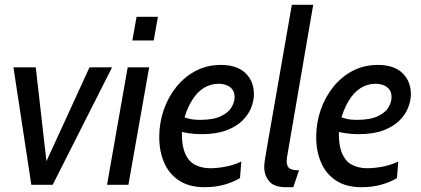

<svg xmlns="http://www.w3.org/2000/svg" viewBox="-20 -770 1754 800"><path d="M110.5 0 36 -489.5H129L178.5 -54L155 -58L353 -489.5H447L199.5 0Z M426 0 512 -489.5H601.5L515 0ZM531.5 -601.5 549 -700H638L620.5 -601.5Z M731.5 -287.5Q751 -279.5 769.2 -275Q787.5 -270.5 812 -270.5Q868.5 -270.5 900.2 -285.8Q932 -301 944.8 -323Q957.5 -345 957.5 -365Q957.5 -385 948.2 -397.2Q939 -409.5 923.5 -415.2Q908 -421 891 -421Q858.5 -421 830 -404Q801.5 -387 778.8 -350Q756 -313 741 -253L739.5 -251.5Q734 -179 748.2 -139.2Q762.5 -99.5 791 -84.2Q819.5 -69 855.5 -69Q884.5 -69 919.5 -75.5Q954.5 -82 985.5 -97L980 -28Q953 -11.5 915.5 -0.8Q878 10 832.5 10Q768 10 726 -17.8Q684 -45.5 663.8 -92.8Q643.5 -140 643.5 -198.5Q643.5 -257.5 662 -311.5Q680.5 -365.5 714.8 -408Q749 -450.5 796 -475Q843 -499.5 900 -499.5Q967.5 -499.5 1002.8 -465.5Q1038 -431.5 1038 -377.5Q1038 -350.5 1026.5 -321.2Q1015 -292 989.5 -267Q964 -242 922.2 -226.5Q880.5 -211 820 -211Q792.5 -211 766 -214.8Q739.5 -218.5 723.5 -225Z M1171.5 10Q1122 10 1101.5 -14.8Q1081 -39.5 1081 -74Q1081 -84 1083.2 -100.5Q1085.5 -117 1091 -148L1196 -750H1285L1180 -139Q1176.5 -119.5 1175.5 -112.5Q1174.5 -105.5 1174.5 -99.5Q1174.5 -76 1186.5 -68.2Q1198.5 -60.5 1226 -60.5L1202 10Z M1385.5 -287.5Q1405 -279.5 1423.2 -275Q1441.5 -270.5 1466 -270.5Q1522.5 -270.5 1554.2 -285.8Q1586 -301 1598.8 -323Q1611.5 -345 1611.5 -365Q1611.5 -385 1602.2 -397.2Q1593 -409.5 1577.5 -415.2Q1562 -421 1545 -421Q1512.5 -421 1484 -404Q1455.5 -387 1432.8 -350Q1410 -313 1395 -253L1393.5 -251.5Q1388 -179 1402.2 -139.2Q1416.5 -99.5 1445 -84.2Q1473.5 -69 1509.5 -69Q1538.5 -69 1573.5 -75.5Q1608.5 -82 1639.5 -97L1634 -28Q1607 -11.5 1569.5 -0.8Q1532 10 1486.5 10Q1422 10 1380 -17.8Q1338 -45.5 1317.8 -92.8Q1297.5 -140 1297.5 -198.5Q1297.5 -257.5 1316 -311.5Q1334.5 -365.5 1368.8 -408Q1403 -450.5 1450 -475Q1497 -499.5 1554 -499.5Q1621.5 -499.5 1656.8 -465.5Q1692 -431.5 1692 -377.5Q1692 -350.5 1680.5 -321.2Q1669 -292 1643.5 -267Q1618 -242 1576.2 -226.5Q1534.5 -211 1474 -211Q1446.5 -211 1420 -214.8Q1393.5 -218.5 1377.5 -225Z"/></svg>

Font: Cabin
Style: Italic
Weight: 400
Width: 4
Italic angle: -10°
Designer: Pablo Impallari
Foundry: Pablo Impallari. http://www.impallari.com Igino Marini. http://www.ikern.com
Version: Version 3.001